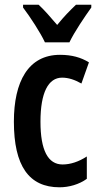

<svg xmlns="http://www.w3.org/2000/svg" viewBox="-20 -786 419 816"><path d="M171 -606H275C296 -650 340 -715 368 -754V-766H303C274 -738 254 -718 223 -680C195 -713 167 -745 144 -766H78V-754C109 -713 152 -647 171 -606ZM233 10C273 10 316 -2 349 -26V-121C315 -99 280 -87 246 -87C184 -87 152 -147 152 -269C152 -392 185 -456 244 -456C271 -456 298 -447 326 -431L358 -521C324 -542 285 -553 235 -553C100 -553 39 -439 39 -269C39 -81 103 10 233 10Z"/></svg>

Font: Noto Sans Arabic UI XCn SmBd
Style: Regular
Weight: 600
Width: 2
Designer: Monotype Design Team, Nadine Chahine and Nizar Qandah
Foundry: Monotype Imaging Inc.
Version: Version 2.010